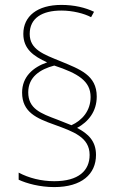

<svg xmlns="http://www.w3.org/2000/svg" viewBox="-20 -779 489 782"><path d="M70 -402C70 -322 129 -297 202 -271C279 -243 345 -220 345 -148C345 -84 300 -41 201 -41C148 -41 97 -54 56 -76V-47C88 -32 142 -17 201 -17C313 -17 371 -70 371 -148C371 -204 340 -234 294 -258C340 -283 374 -325 374 -386C374 -473 305 -497 228 -529C157 -558 101 -577 101 -641C101 -705 151 -736 230 -736C276 -736 323 -724 351 -709L363 -731C328 -748 282 -759 230 -759C132 -759 75 -713 75 -641C75 -579 117 -550 172 -525C114 -505 70 -466 70 -402ZM95 -403C95 -466 144 -497 201 -512C298 -480 349 -449 349 -384C349 -328 315 -289 271 -269L213 -292C146 -317 95 -336 95 -403Z"/></svg>

Font: Noto Sans Gujarati SemiCondensed Thin
Style: Regular
Weight: 100
Width: 4
Designer: Jelle Bosma - Monotype Design Team, Universal Thirst
Foundry: Monotype Imaging Inc.
Version: Version 2.106